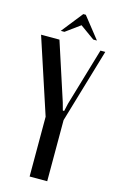

<svg xmlns="http://www.w3.org/2000/svg" viewBox="-132 -906 590 959"><g transform="rotate(15 163.0 -426.5)"><path d="M189 -401 200 -361H207L216 -401L304 -699H329L216 -316V0H125V-309L-3 -699H92ZM174 -853H187L274 -743H255L180 -797L106 -743H87Z"/></g></svg>

Font: Moniqa SemBd Heading
Style: Regular
Weight: 600
Designer: Rajesh Rajput
Foundry: Rajesh Rajput
Version: Version 1.000